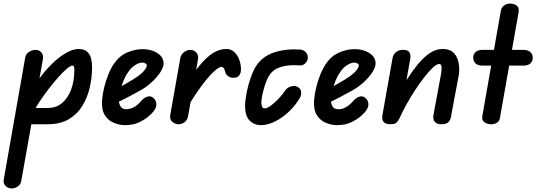

<svg xmlns="http://www.w3.org/2000/svg" viewBox="-90 -695 3007 1074"><path d="M-24 359Q-45 359 -59 345Q-73 331 -69 309L51 -373Q55 -394 73 -405Q91 -416 108 -416Q130 -416 142 -401Q154 -386 150 -364L29 317Q26 336 10 347.5Q-6 359 -24 359ZM425 -319Q425 -262 412 -205.5Q399 -149 370.5 -102.5Q342 -56 294.5 -28Q247 0 178 0H54L56 -91H178Q224 -91 257 -118.5Q290 -146 308 -194.5Q326 -243 326 -305Q326 -312 324.5 -320Q323 -328 315 -328Q304 -328 282.5 -309.5Q261 -291 234 -260.5Q207 -230 179 -193.5Q151 -157 127 -120Q103 -83 87 -52H31Q41 -102 67.5 -154Q94 -206 128.5 -253.5Q163 -301 202 -339Q241 -377 279.5 -399Q318 -421 350 -421Q387 -421 406 -396.5Q425 -372 425 -319Z M609 5Q578 5 546.5 -8Q515 -21 496 -51.5Q477 -82 481 -136Q484 -170 493 -207Q502 -244 516 -278.5Q530 -313 547 -338Q578 -383 621.5 -401.5Q665 -420 708 -420Q740 -420 766.5 -410Q793 -400 809 -382.5Q825 -365 825 -340Q825 -319 806.5 -290.5Q788 -262 758.5 -235Q729 -208 695 -189Q674 -178 646 -162.5Q618 -147 587 -132Q556 -117 528 -104L542 -187Q553 -193 572.5 -203.5Q592 -214 613.5 -226.5Q635 -239 653 -250Q694 -275 712.5 -295.5Q731 -316 731 -329Q731 -336 723 -340.5Q715 -345 705 -345Q689 -345 665.5 -330.5Q642 -316 626 -290Q611 -269 600 -241.5Q589 -214 582.5 -185.5Q576 -157 575 -134Q575 -115 584.5 -99.5Q594 -84 616 -84Q634 -84 650 -91Q666 -98 678 -108.5Q690 -119 697 -127Q715 -149 734.5 -154.5Q754 -160 768 -147Q782 -136 784.5 -115.5Q787 -95 768 -71Q763 -64 742.5 -45.5Q722 -27 688.5 -11Q655 5 609 5Z M1218 -260Q1199 -259 1186 -269Q1173 -279 1169 -295Q1168 -303 1162.5 -312Q1157 -321 1148 -321Q1135 -321 1105 -293.5Q1075 -266 1032.5 -208Q990 -150 937 -58L952 -226Q992 -287 1028.5 -331Q1065 -375 1101 -398Q1137 -421 1176 -421Q1203 -421 1221.5 -403Q1240 -385 1249 -359Q1258 -333 1258 -307Q1258 -286 1248 -273Q1238 -260 1218 -260ZM909 0Q890 0 874.5 -13Q859 -26 862 -50L919 -372Q924 -393 941 -404.5Q958 -416 975 -416Q995 -416 1008.5 -401Q1022 -386 1017 -360L962 -44Q958 -23 942.5 -11.5Q927 0 909 0Z M1369 5Q1332 5 1306.5 -20.5Q1281 -46 1281 -101Q1281 -132 1289 -174Q1297 -216 1311.5 -258Q1326 -300 1344 -328Q1379 -380 1443 -401.5Q1507 -423 1587 -418Q1607 -417 1619.5 -404Q1632 -391 1632 -373Q1632 -356 1619 -342Q1606 -328 1587 -329Q1527 -334 1484 -321.5Q1441 -309 1418 -276Q1408 -262 1400 -241Q1392 -220 1385.5 -197Q1379 -174 1375.5 -154Q1372 -134 1372 -121Q1372 -110 1375.5 -99.5Q1379 -89 1390 -89Q1404 -89 1422 -102Q1440 -115 1458 -132.5Q1476 -150 1489 -166.5Q1502 -183 1507 -191Q1520 -208 1541.5 -212.5Q1563 -217 1578 -207Q1593 -198 1594.5 -180Q1596 -162 1586 -145Q1561 -103 1524.5 -69Q1488 -35 1447.5 -15Q1407 5 1369 5Z M1795 5Q1764 5 1732.5 -8Q1701 -21 1682 -51.5Q1663 -82 1667 -136Q1670 -170 1679 -207Q1688 -244 1702 -278.5Q1716 -313 1733 -338Q1764 -383 1807.5 -401.5Q1851 -420 1894 -420Q1926 -420 1952.5 -410Q1979 -400 1995 -382.5Q2011 -365 2011 -340Q2011 -319 1992.5 -290.5Q1974 -262 1944.5 -235Q1915 -208 1881 -189Q1860 -178 1832 -162.5Q1804 -147 1773 -132Q1742 -117 1714 -104L1728 -187Q1739 -193 1758.5 -203.5Q1778 -214 1799.5 -226.5Q1821 -239 1839 -250Q1880 -275 1898.5 -295.5Q1917 -316 1917 -329Q1917 -336 1909 -340.5Q1901 -345 1891 -345Q1875 -345 1851.5 -330.5Q1828 -316 1812 -290Q1797 -269 1786 -241.5Q1775 -214 1768.5 -185.5Q1762 -157 1761 -134Q1761 -115 1770.5 -99.5Q1780 -84 1802 -84Q1820 -84 1836 -91Q1852 -98 1864 -108.5Q1876 -119 1883 -127Q1901 -149 1920.5 -154.5Q1940 -160 1954 -147Q1968 -136 1970.5 -115.5Q1973 -95 1954 -71Q1949 -64 1928.5 -45.5Q1908 -27 1874.5 -11Q1841 5 1795 5Z M2379 0Q2352 0 2341.5 -14.5Q2331 -29 2334 -48L2376 -275Q2379 -290 2380 -304.5Q2381 -319 2378.5 -328Q2376 -337 2366 -337Q2353 -337 2331 -316.5Q2309 -296 2282.5 -262Q2256 -228 2230 -188Q2204 -148 2182 -108Q2160 -68 2146 -36L2138 -171Q2161 -210 2188 -253Q2215 -296 2246.5 -334.5Q2278 -373 2312.5 -397Q2347 -421 2386 -421Q2427 -421 2448.5 -398.5Q2470 -376 2476 -340.5Q2482 -305 2475 -268L2433 -44Q2431 -27 2420 -13.5Q2409 0 2379 0ZM2091 0Q2064 -1 2054.5 -15Q2045 -29 2049 -50L2106 -371Q2107 -379 2113 -389.5Q2119 -400 2131.5 -408Q2144 -416 2166 -416Q2191 -416 2200 -402.5Q2209 -389 2205 -366L2146 -36Q2138 -19 2128.5 -9.5Q2119 0 2091 0Z M2657 0Q2636 0 2620 -11Q2604 -22 2608 -46L2712 -637Q2716 -655 2731 -665Q2746 -675 2762 -675Q2784 -675 2799.5 -664.5Q2815 -654 2811 -627L2707 -38Q2704 -17 2690 -8.5Q2676 0 2657 0ZM2557 -372Q2557 -391 2570 -403.5Q2583 -416 2608 -416H2838Q2864 -416 2877 -403.5Q2890 -391 2890 -372Q2890 -353 2877 -340.5Q2864 -328 2838 -328H2608Q2583 -328 2570 -340.5Q2557 -353 2557 -372Z"/></svg>

Font: Edu QLD Beginner SemiBold
Style: Regular
Weight: 600
Designer: Tina and Corey Anderson
Foundry: Google for Education
Version: Version 1.003